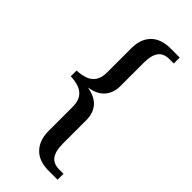

<svg xmlns="http://www.w3.org/2000/svg" viewBox="-280 -810 987 987"><g transform="rotate(45 214.0 -316.0)"><path d="M312 128Q242 128 205 89Q168 50 168 -16V-190Q168 -231 152.5 -253.5Q137 -276 110 -285.5Q83 -295 50 -296V-338Q83 -339 110 -348.5Q137 -358 152.5 -380.5Q168 -403 168 -443V-617Q168 -685 205 -722.5Q242 -760 312 -760H378V-717H348Q304 -717 285 -690.5Q266 -664 266 -612V-441Q266 -392 238.5 -359.5Q211 -327 155 -318V-317Q212 -307 239 -275Q266 -243 266 -193V-20Q266 31 285 58Q304 85 348 85H378V128Z"/></g></svg>

Font: Noto Serif Ethiopic
Style: Regular
Weight: 400
Designer: Monotype Design Team
Foundry: Monotype Imaging Inc.
Version: Version 2.102